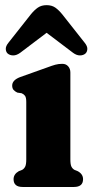

<svg xmlns="http://www.w3.org/2000/svg" viewBox="-20 -744 374 764"><path d="M260 -455.5V-109.5Q260 -89.5 264.2 -81Q268.5 -72.5 276.5 -68L289 -63Q310.5 -51.5 310.5 -31Q310.5 0 274 0H70Q34 0 34 -31Q34 -51 55 -63L68 -68Q76 -72.5 80.2 -81Q84.5 -89.5 84.5 -109.5V-338.5Q84.5 -356 79.5 -362.8Q74.5 -369.5 66 -373L49 -375.5Q39.5 -380 34 -386.2Q28.5 -392.5 28.5 -403.5Q28.5 -425 59.5 -437L167.5 -475.5Q187.5 -483 200.2 -486.5Q213 -490 228 -490Q242.5 -490 251.2 -480.2Q260 -470.5 260 -455.5ZM320 -531Q311.5 -523.5 298 -523.5Q284.5 -523.5 270.5 -534L165.5 -613.5L60.5 -534Q46 -523.5 32.8 -523.5Q19.5 -523.5 10.5 -531Q3.5 -537.5 3 -549Q2.5 -560.5 14 -574.5L102 -686Q116.5 -704 130.8 -713.8Q145 -723.5 165.5 -723.5Q186 -723.5 200 -713.8Q214 -704 228.5 -686L316.5 -574.5Q328 -560.5 327.5 -549Q327 -537.5 320 -531Z"/></svg>

Font: Fraunces 9pt S050
Style: Bold
Weight: 700
Version: Version 1.000; ttfautohint (v1.8.3)